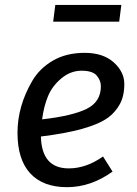

<svg xmlns="http://www.w3.org/2000/svg" viewBox="-20 -756 563 788"><path d="M394 -401.9Q394 -425.8 377 -445.8Q359.9 -465.8 314.9 -465.8Q270 -465.8 232.4 -434.8Q194.8 -403.8 177.2 -361.6Q159.7 -319.3 152.8 -266.1Q276.9 -280.3 335.4 -309.1Q394 -337.9 394 -401.9ZM423.8 -273.4Q350.6 -220.2 147.9 -195.8Q150.9 -64.9 262.2 -64.9Q334 -64.9 402.8 -113.8L441.9 -51.8Q353 12.2 254.9 12.2Q156.7 12.2 104.2 -44.4Q51.8 -101.1 51.8 -210.7Q51.8 -320.3 112.3 -423.8Q142.6 -475.6 197.3 -507.3Q252 -539.1 327.6 -539.1Q403.3 -539.1 446.8 -500Q490.2 -460.9 490.2 -411.4Q490.2 -361.8 471.7 -328.4Q453.1 -294.9 423.8 -273.4ZM469.2 -667H198.2L207 -735.8H478Z"/></svg>

Font: FiraSans-Italic
Style: Italic
Weight: 400
Italic angle: -8°
Designer: Carrois Corporate & Edenspiekermann AG
Foundry: Carrois Corporate GbR & Edenspiekermann AG
Version: Version 3.106;PS 003.106;hotconv 1.0.70;makeotf.lib2.5.58329